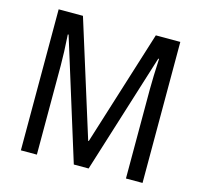

<svg xmlns="http://www.w3.org/2000/svg" viewBox="-104 -827 982 939"><g transform="rotate(15 387.5 -357.0)"><path d="M348 0H423L613 -607H617C614 -548 612 -492 612 -451V0H696V-714H572L389 -130H386L203 -714H80V0H161V-451C161 -492 159 -548 155 -607H159Z"/></g></svg>

Font: Noto Sans Georgian Condensed
Style: Regular
Weight: 400
Width: 3
Designer: Monotype Design Team, Akaki Razmadze
Foundry: Google LLC
Version: Version 2.005